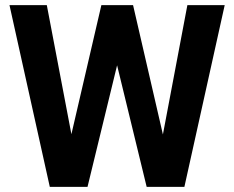

<svg xmlns="http://www.w3.org/2000/svg" viewBox="-20 -731 915 751"><path d="M617.2 -205.1 712.9 -710.9H858.9L701.2 0H553.7L438 -475.6L322.3 0H174.8L17.1 -710.9H163.1L259.3 -206.1L376.5 -710.9H500.5Z"/></svg>

Font: RobotoDraft
Style: Bold
Weight: 700
Version: Version 2.001150; 2014